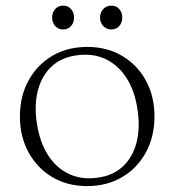

<svg xmlns="http://www.w3.org/2000/svg" viewBox="-20 -634 604 665"><path d="M282.5 -471.5Q350.5 -471.5 403 -440.5Q455.5 -409.5 485.2 -355.2Q515 -301 515 -230.5Q515 -160.5 485.2 -106Q455.5 -51.5 403 -20.5Q350.5 10.5 281.5 10.5Q213.5 10.5 161.2 -20.5Q109 -51.5 79 -106Q49 -160.5 49 -230.5Q49 -301 78.8 -355.2Q108.5 -409.5 161 -440.5Q213.5 -471.5 282.5 -471.5ZM317 -18.5Q370 -25 404.2 -56.2Q438.5 -87.5 452.2 -138Q466 -188.5 456.5 -253Q447 -319.5 417.8 -364.5Q388.5 -409.5 344.8 -429.8Q301 -450 247 -442.5Q194 -436 159.8 -404.8Q125.5 -373.5 111.8 -323Q98 -272.5 107.5 -208Q117.5 -141.5 146.5 -96.5Q175.5 -51.5 219.5 -31.2Q263.5 -11 317 -18.5ZM198.5 -532Q181.5 -532 171 -544Q160.5 -556 160.5 -573Q160.5 -590.5 171 -602.5Q181.5 -614.5 198.5 -614.5Q216 -614.5 226.2 -602.5Q236.5 -590.5 236.5 -573Q236.5 -556 226.2 -544Q216 -532 198.5 -532ZM365.5 -532Q348.5 -532 337.5 -544Q326.5 -556 326.5 -573Q326.5 -590.5 337.5 -602.5Q348.5 -614.5 365.5 -614.5Q383 -614.5 393.2 -602.5Q403.5 -590.5 403.5 -573Q403.5 -556 393.2 -544Q383 -532 365.5 -532Z"/></svg>

Font: Fraunces ExtraLight
Style: Regular
Weight: 250
Version: Version 1.000;[b76b70a41]